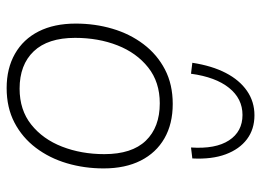

<svg xmlns="http://www.w3.org/2000/svg" viewBox="-124 -654 786 578"><g transform="rotate(90 269.0 -365.0)"><path d="M245 8Q186 8 142 -17Q98 -42 74.5 -88.5Q51 -135 51 -200Q51 -258 66.5 -310.5Q82 -363 113 -404Q144 -445 189 -468.5Q234 -492 293 -492Q353 -492 396.5 -467Q440 -442 463.5 -395.5Q487 -349 487 -284Q487 -226 471.5 -173.5Q456 -121 425 -80Q394 -39 349 -15.5Q304 8 245 8ZM247 -31Q311 -31 355 -66Q399 -101 421.5 -159Q444 -217 444 -286Q444 -369 403.5 -411Q363 -453 291 -453Q227 -453 183 -418Q139 -383 116.5 -325.5Q94 -268 94 -198Q94 -116 134.5 -73.5Q175 -31 247 -31ZM202 -547 169 -551Q178 -610 199.5 -651.5Q221 -693 253.5 -715.5Q286 -738 327 -738Q369 -738 399 -715.5Q429 -693 444.5 -651.5Q460 -610 457 -551L424 -547Q429 -621 402.5 -661.5Q376 -702 326 -702Q277 -702 244.5 -661.5Q212 -621 202 -547Z"/></g></svg>

Font: Nunito Sans 12pt ExtraLight 12pt ExtraLight
Style: Italic
Weight: 250
Italic angle: -9°
Version: Version 3.101;gftools[0.9.27]